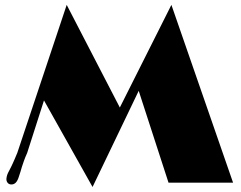

<svg xmlns="http://www.w3.org/2000/svg" viewBox="-20 -742 979 780"><path d="M6.3 -18.1Q7.3 -25.9 9.5 -32.2Q11.7 -38.6 18.1 -50.3Q22 -57.6 25.1 -64Q28.3 -70.3 31.7 -77.9Q35.2 -85.4 39.6 -95.7Q43.9 -106 50.3 -121.1L251 -722.2L466.8 -305.2L676.3 -722.2L926.8 0H664.6L543.5 -373L356 17.6L158.7 -334L90.3 -120.6Q82 -102.1 77.1 -88.1Q72.3 -74.2 68.8 -63.5Q65.4 -52.7 63 -43.9Q60.5 -35.2 57.6 -27.3Q51.8 -7.3 43.5 0.5Q35.2 8.3 23.9 7.3Q14.6 6.3 9.8 -1Q4.9 -8.3 6.3 -18.1Z"/></svg>

Font: Limelight
Style: Regular
Weight: 400
Designer: Nicole Fally with help from Eben Sorkin
Foundry: Nicole Fally with help from Eben Sorkin
Version: Version 1.002